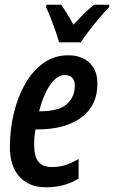

<svg xmlns="http://www.w3.org/2000/svg" viewBox="-20 -786 485 816"><path d="M175 10Q104 10 63 -35Q22 -80 22 -161Q22 -236 39 -306Q56 -376 88 -431.5Q120 -487 166 -519Q212 -551 270 -551Q326 -551 360 -519.5Q394 -488 394 -430Q394 -337 325.5 -286.5Q257 -236 139 -236H131Q125 -204 125 -172Q125 -121 143.5 -98.5Q162 -76 200 -76Q230 -76 255 -83.5Q280 -91 314 -110V-27Q281 -7 247 1.5Q213 10 175 10ZM149 -313Q230 -313 264 -343.5Q298 -374 298 -422Q298 -443 287.5 -455Q277 -467 255 -467Q222 -467 193 -425Q164 -383 146 -313ZM231 -606Q226 -625 216.5 -652.5Q207 -680 196 -708Q185 -736 176 -755L178 -766H240Q250 -752 263.5 -730.5Q277 -709 292 -681Q317 -708 339 -729.5Q361 -751 380 -766H445L443 -755Q427 -739 403.5 -711Q380 -683 357.5 -654Q335 -625 324 -606Z"/></svg>

Font: Noto Sans ExtraCondensed SemiBold
Style: Italic
Weight: 600
Width: 2
Italic angle: -12°
Designer: Monotype Design Team
Foundry: Monotype Imaging Inc.
Version: Version 2.013; ttfautohint (v1.8.4.7-5d5b)